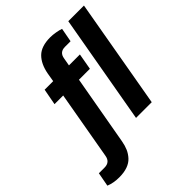

<svg xmlns="http://www.w3.org/2000/svg" viewBox="-334 -869 1194 1194"><g transform="rotate(-45 263.5 -272.0)"><path d="M8.8 188Q-42.5 188 -81.1 171.9L-64 80.1H-14.2Q34.7 80.1 42 30.8L121.1 -418.9H44.9L64.9 -525.9H140.1L149.9 -584Q163.1 -654.8 202.1 -693.4Q241.2 -731.9 319.8 -731.9Q341.3 -731.9 367.4 -727.3Q393.6 -722.7 409.2 -716.8L392.1 -625H342.8Q295.4 -625 288.1 -578.1L278.8 -525.9H375L356 -418.9H259.8L178.2 41Q172.4 73.7 161.4 98.9Q150.4 124 131.1 145Q111.8 166 81.1 177Q50.3 188 8.8 188ZM342.8 0 470.2 -723.1H607.9L481 0Z"/></g></svg>

Font: Archivo
Style: Bold Italic
Weight: 700
Italic angle: -10°
Designer: Hector Gatti
Foundry: Omnibus-Type
Version: Version 2.001